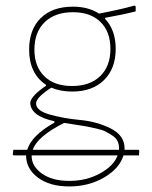

<svg xmlns="http://www.w3.org/2000/svg" viewBox="-20 -480 547 692"><path d="M29 80 26 77 28 60H78Q94 8 176 -38V-43Q89 -62 89 -111Q94 -136 146 -171V-174Q85 -215 85 -301Q85 -374 127 -415Q169 -456 243 -456Q298 -456 337 -431Q411 -445 465 -460L469 -457V-439Q422 -427 360 -416L358 -413Q397 -372 397 -304Q397 -233 355 -191.5Q313 -150 240 -150Q198 -150 165 -164Q110 -129 110 -107Q110 -81 160 -67Q210 -53 269.5 -47.5Q329 -42 379 -17Q429 8 429 55V60H480L482 63L481 80H425Q411 127 355.5 159.5Q300 192 230 192Q159 192 116.5 160Q74 128 74 80ZM378 -304Q378 -366 342 -401Q306 -436 243 -436Q178 -436 141 -400Q104 -364 104 -301Q104 -240 140 -205Q176 -170 240 -170Q304 -170 341 -205.5Q378 -241 378 -304ZM409 55Q409 40 403.5 28.5Q398 17 385 8.5Q372 0 360.5 -6Q349 -12 326 -17Q303 -22 290.5 -24.5Q278 -27 250 -31Q222 -35 211 -37Q114 12 98 60H409ZM94 82Q94 119 131 145.5Q168 172 230 172Q291 172 340.5 145Q390 118 404 80H94Z"/></svg>

Font: Alegreya Sans Thin
Style: Regular
Weight: 100
Designer: Juan Pablo del Peral
Foundry: Huerta Tipografica
Version: Version 2.007